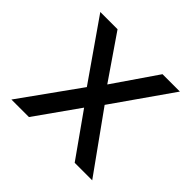

<svg xmlns="http://www.w3.org/2000/svg" viewBox="-157 -817 991 991"><g transform="rotate(45 338.5 -322.0)"><path d="M43 0 272.9 -320.8 47.9 -644H173.8L337.9 -404.8L502 -644H628.9L402.8 -320.8L632.8 0H504.9L337.9 -235.8L170.9 0Z"/></g></svg>

Font: Kanit
Style: Regular
Weight: 400
Designer: Katatrad Team
Foundry: CadsonDemak
Version: Version 1.000;PS 001.000;hotconv 1.0.88;makeotf.lib2.5.64775